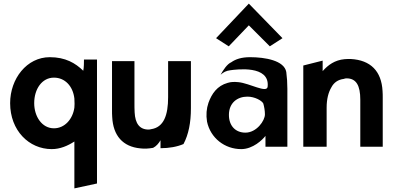

<svg xmlns="http://www.w3.org/2000/svg" viewBox="-20 -811 2182 1061"><path d="M266 13C312 13 354 -5 391 -29V230L516 203V-482H444C444 -470 444 -435 440 -420C397 -462 342 -495 255 -495C128 -495 36 -376 36 -241C36 -90 140 13 266 13ZM278 -102C212 -102 169 -167 169 -241C169 -319 212 -382 278 -382C339 -382 383 -335 391 -267C391 -257 392 -247 392 -237C392 -230 391 -223 391 -216C382 -153 338 -102 278 -102Z M599 -473V-203C599 -190 599 -177 600 -165C605 -61 659 0 756 9C779 12 803 10 826 6C844 -3 857 -19 867 -36V8C915 8 959 0 994 -15C1022 -68 1035 -133 1035 -213V-473H909V-274C909 -176 886 -107 814 -97C810 -96 806 -95 801 -95C751 -95 727 -129 724 -190C723 -207 723 -225 723 -243V-473Z M1258 -467C1235 -457 1214 -425 1199 -398C1215 -412 1229 -420 1254 -423C1284 -427 1472 -453 1459 -332C1455 -294 1360 -351 1297 -357C1275 -359 1257 -359 1238 -353C1180 -337 1150 -293 1132 -243C1121 -211 1118 -176 1124 -139C1143 -48 1222 13 1313 13C1378 13 1431 -39 1447 -60V0H1568V-320C1568 -353 1566 -383 1562 -413C1551 -477 1444 -495 1362 -495C1314 -495 1282 -484 1258 -467ZM1336 -78C1282 -78 1245 -115 1245 -176C1245 -243 1292 -277 1347 -277C1388 -277 1427 -255 1435 -239C1440 -221 1444 -200 1444 -179C1444 -144 1398 -78 1336 -78ZM1174 -600 1244 -555 1355 -671 1471 -555 1541 -600 1355 -791Z M2095 0V-270C2095 -283 2095 -295 2094 -308C2088 -418 2028 -479 1918 -485C1907 -485 1895 -485 1884 -484C1830 -479 1793 -452 1763 -418V-476L1656 -449V0H1785V-216C1785 -264 1795 -301 1811 -328C1825 -355 1848 -371 1880 -375C1884 -377 1890 -378 1895 -378C1949 -378 1971 -338 1971 -260V0Z"/></svg>

Font: Bluebird
Style: Nrw
Weight: 400
Designer: Jasper
Foundry: Cannot Into Space Fonts
Version: Version 0.98